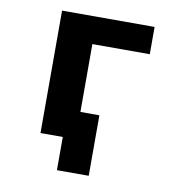

<svg xmlns="http://www.w3.org/2000/svg" viewBox="-76 -586 751 797"><g transform="rotate(10 300.0 -188.0)"><path d="M122 0H216V140H350V-115H270V-401H512V-516H122Z"/></g></svg>

Font: IBM Plex Mono
Style: Bold
Weight: 700
Monospace: yes
Designer: Mike Abbink, Paul van der Laan, Pieter van Rosmalen
Foundry: Bold Monday
Version: Version 2.004